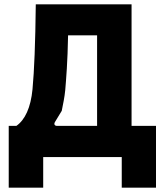

<svg xmlns="http://www.w3.org/2000/svg" viewBox="-20 -720 735 880"><path d="M20 140H178V0H538V140H695V-143H583V-700H144C142 -522 137 -396 129 -311C121 -226 94 -170 55 -143H20ZM242 -143C230 -143 226 -151 232 -161L263 -212C269 -242 276 -275 279 -307C283 -354 290 -438 292 -558H425V-143Z"/></svg>

Font: Finlandica
Style: Bold
Weight: 700
Designer: Niklas Ekholm, Juho Hiilivirta, Jaakko Suomalainen
Foundry: Helsinki Type Studio
Version: Version 2.000;Glyphs 3.2 (3202)